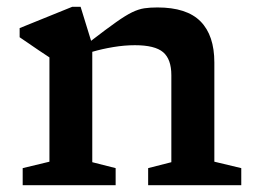

<svg xmlns="http://www.w3.org/2000/svg" viewBox="-20 -547 758 567"><path d="M417.5 -50.5 486 -68V-325Q486 -372 461.8 -392.8Q437.5 -413.5 378.5 -413.5Q347.5 -413.5 314.5 -408Q281.5 -402.5 252.5 -394V-68L321.5 -50.5V0H47V-50.5L126 -69.5V-377.5Q117.5 -383 94.8 -398.2Q72 -413.5 38 -437V-464L193.5 -527H218L249 -426.5Q294.5 -461.5 322.8 -481.5Q351 -501.5 370.2 -510.8Q389.5 -520 406 -522.5Q422.5 -525 445 -525Q531.5 -525 572.2 -483.8Q613 -442.5 613 -362.5V-69.5L692.5 -50.5V0H417.5Z"/></svg>

Font: Newsreader Caption Medium
Style: Regular
Weight: 500
Designer: Hugues Gentile
Foundry: Production Type
Version: Version 1.001